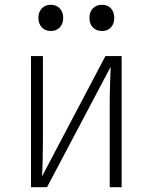

<svg xmlns="http://www.w3.org/2000/svg" viewBox="-20 -785 640 805"><path d="M110 0V-550H160V-200Q160 -162 159 -117.5Q158 -73 156 -45L422 -550H490V0H440V-350Q440 -388 441.5 -432.5Q443 -477 444 -505L177 0ZM408 -655Q384 -655 369.5 -670Q355 -685 355 -710Q355 -735 369.5 -750Q384 -765 408 -765Q431 -765 445 -750Q459 -735 459 -710Q459 -685 445 -670Q431 -655 408 -655ZM193 -655Q170 -655 155.5 -670Q141 -685 141 -710Q141 -735 155.5 -750Q170 -765 193 -765Q216 -765 230.5 -750Q245 -735 245 -710Q245 -685 230.5 -670Q216 -655 193 -655Z"/></svg>

Font: JetBrains Mono NL Thin
Style: Regular
Weight: 100
Monospace: yes
Designer: Philipp Nurullin, Konstantin Bulenkov
Foundry: JetBrains
Version: Version 2.305; ttfautohint (v1.8.4.7-5d5b)